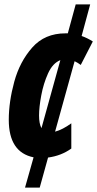

<svg xmlns="http://www.w3.org/2000/svg" viewBox="-20 -710 443 875"><path d="M158 -184Q158 -221 168 -275Q178 -329 199 -375.5Q220 -422 255 -436L169 -126Q158 -146 158 -184ZM305 -33V-148Q265 -119 231 -110L320 -431Q335 -424 348 -414L403 -521Q378 -537 352 -546L391 -690H325L289 -558Q284 -558 278 -558Q184 -558 127 -493.5Q70 -429 45 -337.5Q20 -246 20 -164Q20 -16 133 7L94 145H161L199 8Q259 0 305 -33Z"/></svg>

Font: Noto Sans UI Condensed ExtraBold
Style: Italic
Weight: 800
Width: 3
Designer: Monotype Design Team
Foundry: Monotype Imaging Inc.
Version: 1.001